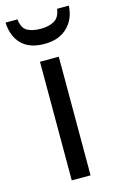

<svg xmlns="http://www.w3.org/2000/svg" viewBox="-138 -789 517 838"><g transform="rotate(-15 120.0 -370.0)"><path d="M163 0H78V-536H163ZM263 -740Q260 -680 222 -643Q184 -606 118 -606Q51 -606 15.5 -641.5Q-20 -677 -23 -740H31Q35 -701 57.5 -687.5Q80 -674 120 -674Q156 -674 180.5 -688Q205 -702 210 -740Z"/></g></svg>

Font: Noto Sans SemiCondensed
Style: Regular
Weight: 400
Width: 4
Designer: Monotype Design Team
Foundry: Monotype Imaging Inc.
Version: Version 2.013; ttfautohint (v1.8.4.7-5d5b)